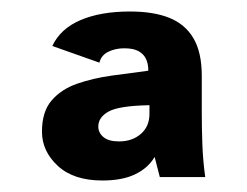

<svg xmlns="http://www.w3.org/2000/svg" viewBox="-20 -708 430 334"><path d="M158 -394Q108 -394 80.5 -419.5Q53 -445 53 -479Q53 -514 70 -533.5Q87 -553 114.5 -562.5Q142 -572 174.5 -576.5Q207 -581 238 -585Q238 -597 234 -605.5Q230 -614 221 -619Q212 -624 196 -624Q181 -624 168.5 -618Q156 -612 153 -599L71 -628Q85 -658 120 -673Q155 -688 206 -688Q247 -688 274.5 -677Q302 -666 316.5 -641.5Q331 -617 331 -576V-512Q331 -486 332 -457.5Q333 -429 337 -400H258L249 -435Q238 -416 215.5 -405Q193 -394 158 -394ZM187 -462Q210 -462 225 -475Q240 -488 240 -510V-525Q187 -524 169 -514Q151 -504 151 -488Q151 -477 160 -469.5Q169 -462 187 -462Z"/></svg>

Font: Atkinson Hyperlegible Next
Style: Bold
Weight: 700
Designer: Elliott Scott, Megan Eiswerth, Linus Boman, Theodore Petrosky, Letters from Sweden
Foundry: Applied Design Works, Letters from Sweden
Version: Version 2.001